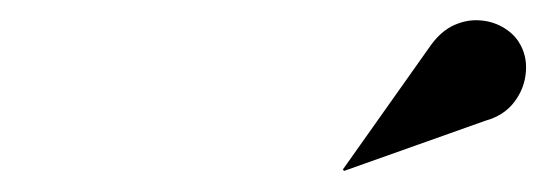

<svg xmlns="http://www.w3.org/2000/svg" viewBox="-20 -1011 540 187"><path d="M315 -844.5 314 -846 400 -967.5Q410 -981 422.2 -986.5Q434.5 -992 446.8 -991.2Q459 -990.5 469.2 -984.8Q479.5 -979 485 -970.5Q493.5 -957.5 492.2 -941.2Q491 -925 481 -911.8Q471 -898.5 453 -893.5Z"/></svg>

Font: Bodoni Moda 72pt SemiBold
Style: Italic
Weight: 600
Italic angle: -13°
Designer: Owen Earl
Foundry: indestructible type
Version: Version 2.004